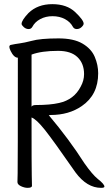

<svg xmlns="http://www.w3.org/2000/svg" viewBox="-20 -894 540 925"><path d="M113 11Q98 11 81 3Q64 -5 64 -17Q64 -29 65 -58.5Q66 -88 66 -616Q47 -616 31 -649Q25 -662 25 -668Q25 -677 34 -678Q52 -682 74.5 -685Q97 -688 132 -697Q174 -709 262 -709Q335 -709 377.5 -684Q420 -659 436.5 -620Q453 -581 453 -541Q453 -437 374 -383Q312 -340 224 -340L215 -339Q313 -223 387 -107Q425 -53 451 -32Q483 -7 483 5Q483 11 467 11Q399 11 344 -63Q237 -217 196 -268.5Q155 -320 132 -328Q132 -81 133 -48.5Q134 -16 134 1Q134 11 113 11ZM132 -380Q136 -388 153 -388Q222 -388 265 -398Q337 -414 369 -477Q385 -506 385 -537Q385 -588 353.5 -618.5Q322 -649 260 -649Q180 -649 132 -631ZM118 -754Q105 -754 94.5 -763.5Q84 -773 84 -779Q84 -796 117 -831Q161 -874 232 -874Q302 -874 342.5 -835.5Q383 -797 383 -780Q383 -773 373 -763.5Q363 -754 350 -754Q337 -754 331 -765Q319 -788 293 -802Q267 -816 233 -816Q200 -816 174 -802Q148 -788 136 -765Q130 -754 118 -754Z"/></svg>

Font: LXGW WenKai Mono TC
Style: Regular
Weight: 400
Designer: LXGW / Fontworks Inc.
Foundry: LXGW / Fontworks Inc.
Version: Version 1.330